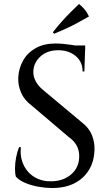

<svg xmlns="http://www.w3.org/2000/svg" viewBox="-20 -933 549 967"><path d="M260 -714Q277 -714 299 -712Q321 -710 343.5 -706.5Q366 -703 383.5 -699.5Q401 -696 409 -692L405 -573H396Q396 -622 361 -651Q326 -680 273 -680Q217 -680 182.5 -647.5Q148 -615 148 -571Q147 -549 159.5 -524.5Q172 -500 198 -479L393 -316Q428 -289 442.5 -253.5Q457 -218 456 -180Q454 -92 397 -39Q340 14 243 14Q212 14 176.5 8Q141 2 110 -10.5Q79 -23 60 -43Q55 -61 55.5 -87.5Q56 -114 61.5 -142Q67 -170 76 -192H85Q80 -141 99.5 -101Q119 -61 156.5 -39.5Q194 -18 243 -20Q302 -22 340.5 -56.5Q379 -91 379 -147Q379 -176 366 -200Q353 -224 326 -243L140 -401Q102 -429 86 -467Q70 -505 72 -543Q74 -588 96 -627.5Q118 -667 159.5 -690.5Q201 -714 260 -714ZM409 -704V-683H319V-704ZM246 -770Q265 -795 287.5 -820.5Q310 -846 333.5 -869.5Q357 -893 378 -913Q394 -900 407 -884.5Q420 -869 428 -850Q400 -834 370.5 -818Q341 -802 311.5 -788.5Q282 -775 253 -763Z"/></svg>

Font: Cinzel Eorzea
Style: Regular
Weight: 500
Designer: Natanael Gama
Version: Version 2.000